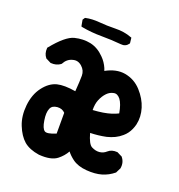

<svg xmlns="http://www.w3.org/2000/svg" viewBox="-111 -678 722 775"><g transform="rotate(20 250.0 -291.0)"><path d="M139.6 2Q97.2 -4.4 73.2 -24.9Q49.8 -45.4 34.7 -83.3Q19.5 -121.1 24.4 -168.5Q26.9 -192.4 34.2 -212.4Q41.5 -232.4 53.7 -248.5Q78.6 -281.7 110.8 -290Q140.6 -297.4 189.9 -289.1Q193.4 -334 193.4 -356.9Q193.4 -368.2 189 -377.7Q184.6 -387.2 175.8 -395Q167 -402.8 157.2 -405.3Q147.5 -407.7 136.2 -404.3Q113.3 -398.4 101.1 -375L100.1 -374L99.1 -373Q82 -360.4 58.1 -362.3H57.1L56.2 -362.8L36.6 -372.6L35.2 -373L34.7 -374Q21.5 -389.6 23.4 -413.6V-415.5L24.9 -417Q76.7 -481 112.8 -490.2Q148.4 -499 181.2 -492.2Q213.9 -484.9 240.2 -458Q244.6 -453.6 248.8 -448.7Q252.9 -443.8 256.3 -438.7Q259.8 -433.6 262.7 -428.2Q265.6 -422.9 268.1 -417.2Q270.5 -411.6 272 -406.2Q315.4 -430.2 354.5 -423.8Q396.5 -416.5 425.3 -384.8Q453.6 -353.5 464.4 -318.4Q475.6 -282.2 467.8 -247.6Q464.8 -235.8 460.2 -225.6Q455.6 -215.3 449 -206.3Q442.4 -197.3 433.6 -189.9Q420.9 -178.7 405.3 -171.1Q389.6 -163.6 371.6 -159.2Q355.5 -155.8 338.1 -153.8Q320.8 -151.9 303.7 -151.4Q315.9 -106.9 331.5 -99.1Q349.6 -89.8 366.2 -91.8Q382.3 -93.8 394 -104.5Q409.2 -118.2 433.1 -116.2H434.1L435.1 -115.7L454.6 -106L456.1 -105.5L456.5 -104.5Q472.2 -85.4 467.8 -59.6V-58.6L467.3 -58.1L457.5 -38.6L457 -37.1L456.1 -36.6Q433.6 -18.1 406 -10Q378.4 -2 341.3 -4.9Q303.7 -7.8 279.8 -25.4Q262.2 -38.6 251.5 -52.7Q238.8 -30.3 218.3 -14.2Q193.4 5.9 140.1 2ZM177.7 -102.5V-191.9Q165 -205.6 144 -204.1Q132.8 -203.1 125.7 -198.7Q118.7 -194.3 115.2 -186Q107.4 -168 112.8 -135.3Q117.7 -103 129.9 -94.7Q140.6 -87.4 177.7 -102.5ZM387.2 -265.6Q380.4 -304.2 367.2 -321.8Q354 -338.4 338.9 -335.4Q322.3 -332.5 310.1 -319.8Q296.9 -306.2 288.6 -285.6Q281.2 -267.6 281.7 -241.7Q305.2 -243.2 324.7 -246.3Q344.2 -249.5 359.6 -254.4Q375 -259.3 387.2 -265.6ZM297.4 -530.3Q276.9 -532.2 255.9 -533.2Q234.9 -534.2 213.4 -534.2Q169.4 -534.2 127.9 -542L124 -543L123 -546.9L119.1 -568.4L118.7 -570.8L120.1 -572.8L124 -578.6L125.5 -580.6L127.4 -581.1Q153.8 -586.9 187 -584Q218.8 -581.1 255.4 -582Q273.9 -582.5 291.5 -579.8Q309.1 -577.1 325.2 -570.8L328.6 -569.8L329.1 -565.9L331.1 -548.3V-546.4L330.1 -544.4Q318.4 -527.8 297.4 -530.3Z"/></g></svg>

Font: NaikaiFont
Style: SemiBold
Weight: 600
Version: Version 1.89